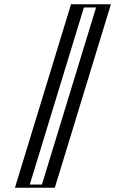

<svg xmlns="http://www.w3.org/2000/svg" viewBox="-20 -880 540 900"><path d="M75 0 337.9 -860H474.9L212 0ZM94.6 -15 348.3 -845H455.3L201.6 -15ZM94.6 -15H201.6L455.3 -845H348.3ZM75 0H212L474.9 -860H337.9ZM119.6 -15 373.3 -845H430.3L176.6 -15ZM50 0H237L499.9 -860H312.9Z"/></svg>

Font: Hussar Outliner
Style: Obl
Weight: 700
Foundry: Cannot Into Space Fonts
Version: Version 0.92